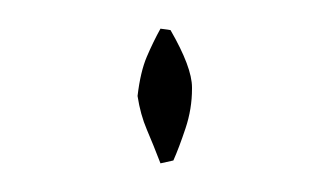

<svg xmlns="http://www.w3.org/2000/svg" viewBox="-20 -105 230 134"><path d="M92 9Q87 -4 82.5 -14.5Q78 -25 76 -38Q78 -55 82.5 -65.5Q87 -76 92 -85L99 -84Q114 -58 114 -44V-43Q114 -29 109.5 -15.5Q105 -2 101 7Z"/></svg>

Font: Labrada Thin
Style: Regular
Weight: 100
Designer: Mercedes Jáuregui
Foundry: Omnibus-Type Team
Version: Version 1.000; ttfautohint (v1.8.4.7-5d5b)